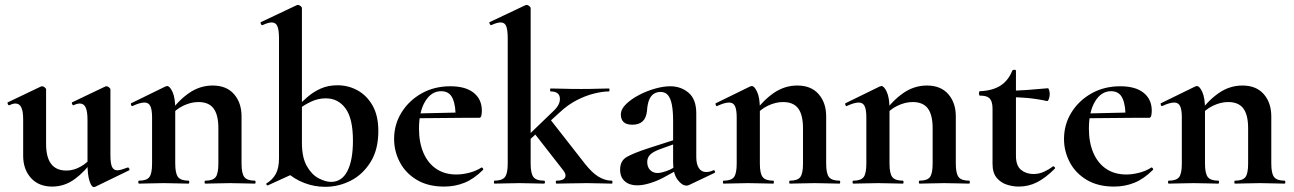

<svg xmlns="http://www.w3.org/2000/svg" viewBox="-20 -745 5249 779"><path d="M192 12Q137 12 105.5 -23Q74 -58 74 -113V-260Q74 -293 66.5 -309Q59 -325 43 -325Q32 -325 18 -318Q14 -317 11.5 -323Q9 -329 12 -330L146 -394Q149 -395 151 -395Q156 -395 161.5 -390.5Q167 -386 167 -382V-161Q167 -107 187.5 -80Q208 -53 250 -53Q279 -53 308 -69.5Q337 -86 354 -111L360 -99Q326 -50 284 -19Q242 12 192 12ZM428 -382V-116Q428 -82 434.5 -68Q441 -54 456 -54Q463 -54 473.5 -57Q484 -60 497 -65Q501 -67 504 -61.5Q507 -56 504 -54L366 13Q364 14 361 14Q351 14 343 -11Q335 -36 335 -82V-260Q335 -293 327.5 -309Q320 -325 304 -325Q293 -325 278 -318Q275 -317 272.5 -323Q270 -329 273 -330L407 -394Q409 -395 412 -395Q417 -395 422.5 -390.5Q428 -386 428 -382Z M813 0Q810 0 810 -6Q810 -12 813 -12Q844 -12 855 -26.5Q866 -41 866 -81V-225Q866 -279 846.5 -305Q827 -331 785 -331Q755 -331 723.5 -316Q692 -301 673 -275L668 -287Q703 -337 747 -367.5Q791 -398 843 -398Q899 -398 929.5 -363Q960 -328 960 -273V-81Q960 -41 971.5 -26.5Q983 -12 1014 -12Q1017 -12 1017 -6Q1017 0 1014 0Q994 0 968 -1Q942 -2 913 -2Q885 -2 859 -1Q833 0 813 0ZM544 0Q541 0 541 -6Q541 -12 544 -12Q575 -12 586 -26.5Q597 -41 597 -81V-269Q597 -300 590 -314.5Q583 -329 566 -329Q557 -329 545 -325.5Q533 -322 518 -315Q514 -313 512 -319Q510 -325 512 -326L651 -394Q657 -396 658 -396Q669 -396 680 -372Q691 -348 691 -303V-81Q691 -41 702.5 -26.5Q714 -12 745 -12Q748 -12 748 -6Q748 0 745 0Q725 0 699 -1Q673 -2 644 -2Q616 -2 590 -1Q564 0 544 0Z M1299 13Q1256 13 1215 -2.5Q1174 -18 1141 -48L1205 -165Q1205 -106 1225 -71Q1245 -36 1273 -21.5Q1301 -7 1323 -7Q1367 -7 1389.5 -51Q1412 -95 1412 -174Q1412 -264 1382 -305Q1352 -346 1302 -346Q1271 -346 1243 -333Q1215 -320 1192 -302L1183 -310Q1204 -331 1227.5 -351.5Q1251 -372 1281 -385.5Q1311 -399 1349 -399Q1393 -399 1430.5 -378.5Q1468 -358 1491.5 -317Q1515 -276 1515 -213Q1515 -138 1483.5 -87.5Q1452 -37 1403 -12Q1354 13 1299 13ZM1067 7Q1063 8 1061 3.5Q1059 -1 1063 -2Q1086 -16 1099 -39.5Q1112 -63 1112 -103V-589Q1112 -623 1105.5 -638.5Q1099 -654 1082 -654Q1069 -654 1045 -643Q1041 -642 1038.5 -648Q1036 -654 1038 -655L1184 -724Q1187 -725 1189 -725Q1194 -725 1199.5 -720.5Q1205 -716 1205 -712V-56Z M1782 12Q1717 12 1671.5 -15Q1626 -42 1602.5 -86.5Q1579 -131 1579 -181Q1579 -240 1609 -288.5Q1639 -337 1690.5 -366Q1742 -395 1807 -395Q1869 -395 1902 -368.5Q1935 -342 1935 -296Q1935 -285 1933 -276Q1931 -267 1924 -267H1828Q1830 -314 1817 -344.5Q1804 -375 1770 -375Q1730 -375 1705 -333.5Q1680 -292 1680 -223Q1680 -167 1698 -125Q1716 -83 1750 -60Q1784 -37 1832 -37Q1856 -37 1883.5 -44Q1911 -51 1933 -65Q1935 -67 1938.5 -63Q1942 -59 1940 -56Q1903 -19 1864.5 -3.5Q1826 12 1782 12ZM1645 -265 1644 -284 1863 -289V-267Z M1986 0Q1984 0 1984 -6Q1984 -12 1986 -12Q2017 -12 2028.5 -26.5Q2040 -41 2040 -81V-589Q2040 -623 2034 -638.5Q2028 -654 2011 -654Q1997 -654 1973 -643Q1970 -642 1967 -648Q1964 -654 1966 -655L2112 -724Q2115 -725 2117 -725Q2122 -725 2127.5 -720.5Q2133 -716 2133 -712V-81Q2133 -41 2144.5 -26.5Q2156 -12 2187 -12Q2191 -12 2191 -6Q2191 0 2187 0Q2167 0 2141.5 -1Q2116 -2 2087 -2Q2058 -2 2032 -1Q2006 0 1986 0ZM2238 0Q2235 0 2235 -6Q2235 -12 2238 -12Q2265 -12 2272 -24Q2279 -36 2266 -53L2145 -208L2213 -260L2353 -81Q2382 -44 2408.5 -28Q2435 -12 2462 -12Q2465 -12 2465 -6Q2465 0 2462 0Q2442 0 2416 -1Q2390 -2 2361 -2Q2321 -2 2291.5 -1Q2262 0 2238 0ZM2097 -149 2091 -165 2226 -295Q2254 -321 2251.5 -347.5Q2249 -374 2214 -374Q2212 -374 2212 -380Q2212 -386 2214 -386Q2240 -386 2266.5 -385Q2293 -384 2338 -384Q2379 -384 2403.5 -385Q2428 -386 2450 -386Q2453 -386 2453 -380Q2453 -374 2450 -374Q2425 -374 2390.5 -365.5Q2356 -357 2320 -338.5Q2284 -320 2252 -290Z M2775 6Q2771 8 2765 8Q2747 8 2729 -16Q2711 -40 2711 -85V-255Q2711 -294 2706 -320Q2701 -346 2690 -359Q2679 -372 2660 -372Q2645 -372 2633 -364.5Q2621 -357 2614 -340.5Q2607 -324 2605 -295Q2602 -266 2587 -252.5Q2572 -239 2546 -239Q2521 -239 2510 -250Q2499 -261 2499 -280Q2499 -302 2520 -322.5Q2541 -343 2572.5 -359.5Q2604 -376 2638 -385.5Q2672 -395 2699 -395Q2743 -395 2774 -368.5Q2805 -342 2805 -285V-108Q2805 -79 2815.5 -63Q2826 -47 2845 -47Q2859 -47 2874 -54Q2878 -56 2880.5 -50.5Q2883 -45 2878 -43ZM2565 7Q2534 7 2515 -9.5Q2496 -26 2496 -57Q2496 -93 2523.5 -108.5Q2551 -124 2609 -143L2721 -179L2725 -164L2656 -139Q2629 -129 2617.5 -117Q2606 -105 2606 -88Q2606 -67 2618 -55Q2630 -43 2648 -43Q2656 -43 2669.5 -46.5Q2683 -50 2699 -57L2754 -87L2755 -70L2669 -23Q2644 -10 2616 -1.5Q2588 7 2565 7Z M3185 0Q3182 0 3182 -6Q3182 -12 3185 -12Q3216 -12 3227 -26.5Q3238 -41 3238 -81V-225Q3238 -279 3218.5 -305Q3199 -331 3157 -331Q3127 -331 3095.5 -316Q3064 -301 3045 -275L3040 -287Q3075 -337 3119 -367.5Q3163 -398 3215 -398Q3271 -398 3301.5 -363Q3332 -328 3332 -273V-81Q3332 -41 3343.5 -26.5Q3355 -12 3386 -12Q3389 -12 3389 -6Q3389 0 3386 0Q3366 0 3340 -1Q3314 -2 3285 -2Q3257 -2 3231 -1Q3205 0 3185 0ZM2916 0Q2913 0 2913 -6Q2913 -12 2916 -12Q2947 -12 2958 -26.5Q2969 -41 2969 -81V-269Q2969 -300 2962 -314.5Q2955 -329 2938 -329Q2929 -329 2917 -325.5Q2905 -322 2890 -315Q2886 -313 2884 -319Q2882 -325 2884 -326L3023 -394Q3029 -396 3030 -396Q3041 -396 3052 -372Q3063 -348 3063 -303V-81Q3063 -41 3074.5 -26.5Q3086 -12 3117 -12Q3120 -12 3120 -6Q3120 0 3117 0Q3097 0 3071 -1Q3045 -2 3016 -2Q2988 -2 2962 -1Q2936 0 2916 0Z M3711 0Q3708 0 3708 -6Q3708 -12 3711 -12Q3742 -12 3753 -26.5Q3764 -41 3764 -81V-225Q3764 -279 3744.5 -305Q3725 -331 3683 -331Q3653 -331 3621.5 -316Q3590 -301 3571 -275L3566 -287Q3601 -337 3645 -367.5Q3689 -398 3741 -398Q3797 -398 3827.5 -363Q3858 -328 3858 -273V-81Q3858 -41 3869.5 -26.5Q3881 -12 3912 -12Q3915 -12 3915 -6Q3915 0 3912 0Q3892 0 3866 -1Q3840 -2 3811 -2Q3783 -2 3757 -1Q3731 0 3711 0ZM3442 0Q3439 0 3439 -6Q3439 -12 3442 -12Q3473 -12 3484 -26.5Q3495 -41 3495 -81V-269Q3495 -300 3488 -314.5Q3481 -329 3464 -329Q3455 -329 3443 -325.5Q3431 -322 3416 -315Q3412 -313 3410 -319Q3408 -325 3410 -326L3549 -394Q3555 -396 3556 -396Q3567 -396 3578 -372Q3589 -348 3589 -303V-81Q3589 -41 3600.5 -26.5Q3612 -12 3643 -12Q3646 -12 3646 -6Q3646 0 3643 0Q3623 0 3597 -1Q3571 -2 3542 -2Q3514 -2 3488 -1Q3462 0 3442 0Z M4113 12Q4089 12 4064.5 4Q4040 -4 4023.5 -24Q4007 -44 4007 -80V-302Q4007 -323 4002 -335Q3997 -347 3986 -352Q3975 -357 3956 -357Q3952 -357 3952 -366Q3952 -375 3956 -375Q4007 -377 4039 -397.5Q4071 -418 4087 -458Q4089 -462 4095.5 -462Q4102 -462 4102 -458V-113Q4102 -73 4122.5 -56Q4143 -39 4173 -39Q4196 -39 4216.5 -48.5Q4237 -58 4251 -69Q4254 -72 4258.5 -67.5Q4263 -63 4259 -60Q4222 -23 4187.5 -5.5Q4153 12 4113 12ZM4228 -335Q4187 -344 4148.5 -347.5Q4110 -351 4067 -351V-377Q4108 -377 4147.5 -380Q4187 -383 4232 -387Q4234 -387 4236.5 -379.5Q4239 -372 4239 -363Q4239 -353 4235.5 -343.5Q4232 -334 4228 -335Z M4500 12Q4435 12 4389.5 -15Q4344 -42 4320.5 -86.5Q4297 -131 4297 -181Q4297 -240 4327 -288.5Q4357 -337 4408.5 -366Q4460 -395 4525 -395Q4587 -395 4620 -368.5Q4653 -342 4653 -296Q4653 -285 4651 -276Q4649 -267 4642 -267H4546Q4548 -314 4535 -344.5Q4522 -375 4488 -375Q4448 -375 4423 -333.5Q4398 -292 4398 -223Q4398 -167 4416 -125Q4434 -83 4468 -60Q4502 -37 4550 -37Q4574 -37 4601.5 -44Q4629 -51 4651 -65Q4653 -67 4656.5 -63Q4660 -59 4658 -56Q4621 -19 4582.5 -3.5Q4544 12 4500 12ZM4363 -265 4362 -284 4581 -289V-267Z M4991 0Q4988 0 4988 -6Q4988 -12 4991 -12Q5022 -12 5033 -26.5Q5044 -41 5044 -81V-225Q5044 -279 5024.5 -305Q5005 -331 4963 -331Q4933 -331 4901.5 -316Q4870 -301 4851 -275L4846 -287Q4881 -337 4925 -367.5Q4969 -398 5021 -398Q5077 -398 5107.5 -363Q5138 -328 5138 -273V-81Q5138 -41 5149.5 -26.5Q5161 -12 5192 -12Q5195 -12 5195 -6Q5195 0 5192 0Q5172 0 5146 -1Q5120 -2 5091 -2Q5063 -2 5037 -1Q5011 0 4991 0ZM4722 0Q4719 0 4719 -6Q4719 -12 4722 -12Q4753 -12 4764 -26.5Q4775 -41 4775 -81V-269Q4775 -300 4768 -314.5Q4761 -329 4744 -329Q4735 -329 4723 -325.5Q4711 -322 4696 -315Q4692 -313 4690 -319Q4688 -325 4690 -326L4829 -394Q4835 -396 4836 -396Q4847 -396 4858 -372Q4869 -348 4869 -303V-81Q4869 -41 4880.5 -26.5Q4892 -12 4923 -12Q4926 -12 4926 -6Q4926 0 4923 0Q4903 0 4877 -1Q4851 -2 4822 -2Q4794 -2 4768 -1Q4742 0 4722 0Z"/></svg>

Font: Cormorant
Style: Bold
Weight: 700
Designer: Christian Thalmann (Catharsis Fonts)
Foundry: Catharsis Fonts
Version: Version 4.000